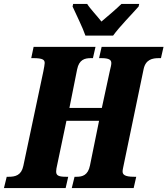

<svg xmlns="http://www.w3.org/2000/svg" viewBox="-41 -951 847 971"><path d="M391 -771H531C565 -818 627 -880 660 -918L663 -931H573C552 -910 502 -867 472 -842C453 -867 413 -909 400 -931H329L326 -918C343 -880 378 -810 391 -771ZM-21 0H291L304 -57H293C252 -57 243 -65 243 -84C243 -93 245 -103 248 -116L295 -340H460L414 -114C404 -64 375 -57 346 -57H336L322 0H635L648 -57H637C588 -57 579 -69 579 -84C579 -93 582 -103 585 -119L685 -600C695 -650 729 -657 763 -657H773L786 -714H473L460 -657H471C513 -657 522 -647 522 -632C522 -622 519 -612 515 -595L474 -405H310L349 -600C359 -650 388 -657 419 -657H429L442 -714H129L117 -657H127C177 -657 185 -648 185 -632C185 -624 182 -611 178 -589L77 -112C67 -64 36 -57 3 -57H-7Z"/></svg>

Font: Noto Serif ExtraCondensed Black
Style: Italic
Weight: 900
Width: 2
Italic angle: -12°
Designer: Monotype Design Team
Foundry: Monotype Imaging Inc.
Version: Version 2.014